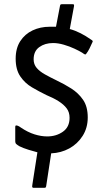

<svg xmlns="http://www.w3.org/2000/svg" viewBox="-20 -765 518 919"><path d="M159 -36Q143 -40 117 -48Q91 -56 73 -65Q63 -71 58 -75.5Q53 -80 53 -88Q53 -106 53 -123Q53 -140 53 -158Q53 -164 57 -164.5Q61 -165 67.5 -162Q74 -159 79 -155Q113 -132 145 -122Q177 -112 206 -112Q249 -112 281 -134.5Q313 -157 313 -201Q313 -228 299 -246.5Q285 -265 260.5 -280.5Q236 -296 202 -310Q167 -327 133 -347Q99 -367 77 -399.5Q55 -432 55 -484Q55 -534 77 -568Q99 -602 136 -619.5Q173 -637 218 -637Q226 -637 233 -637Q240 -637 248 -637L267 -736Q268 -741 269.5 -743Q271 -745 279 -745H325Q333 -745 334 -742.5Q335 -740 334 -734L314 -626Q340 -619 365.5 -606Q391 -593 415 -576Q422 -572 423.5 -569Q425 -566 421 -560Q416 -548 408.5 -533Q401 -518 393 -508Q390 -503 385.5 -505Q381 -507 373 -513Q360 -521 336.5 -532Q313 -543 285.5 -551Q258 -559 234 -559Q195 -559 168 -539.5Q141 -520 141 -481Q141 -457 155.5 -440Q170 -423 195 -409Q220 -395 251 -380Q287 -363 321 -341.5Q355 -320 377.5 -287.5Q400 -255 400 -203Q400 -153 375.5 -114.5Q351 -76 311.5 -54.5Q272 -33 225 -31L201 126Q200 132 197.5 133Q195 134 188 134H140Q137 134 135 131.5Q133 129 135 118Z"/></svg>

Font: Glory Thin Medium
Style: Regular
Weight: 500
Version: Version 1.011